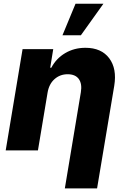

<svg xmlns="http://www.w3.org/2000/svg" viewBox="-20 -810 674 1034"><path d="M236.2 -311.1 184.3 0H10.7L101.6 -545.5H266.7L250.4 -445.3H256.4Q282.7 -495.4 331.1 -524Q379.6 -552.6 440 -552.6Q525.9 -552.6 568.2 -496.3Q610.4 -440 595.2 -347.7L502.8 204.5H329.2L415.5 -313.6Q422.9 -359 404.3 -384.6Q385.7 -410.2 344.1 -410.2Q303.3 -410.2 273.6 -383.9Q244 -357.6 236.2 -311.1ZM316.4 -620 386.7 -789.8H536.9L415.5 -620Z"/></svg>

Font: Inter UI Extra Bold
Style: Italic
Weight: 800
Italic angle: 9.39999°
Designer: Rasmus Andersson
Foundry: rsms
Version: 3.2;8d6f07862